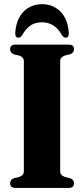

<svg xmlns="http://www.w3.org/2000/svg" viewBox="-20 -918 410 938"><path d="M274 -81Q274 -61.5 297 -53.5L323.5 -47Q341.5 -39.5 341.5 -22.5Q341.5 0 316 0H55Q29.5 0 29.5 -22.5Q29.5 -39.5 47 -47L73.5 -53.5Q96.5 -61.5 96.5 -81V-619.5Q96.5 -638.5 74 -646.5L47 -653Q29.5 -660.5 29.5 -677.5Q29.5 -700 55 -700H316Q341.5 -700 341.5 -677.5Q341.5 -660.5 323.5 -653L296.5 -646.5Q274 -638.5 274 -619.5ZM185.5 -809Q151.5 -809 129 -793.5Q106.5 -778 89 -747.5Q80.5 -734 71 -734Q52.5 -734 54.5 -759.5Q60 -826 95.8 -861.8Q131.5 -897.5 185.5 -897.5Q239 -897.5 275 -861.8Q311 -826 316 -759.5Q318.5 -734 300 -734Q290.5 -734 282 -747.5Q247.5 -809 185.5 -809Z"/></svg>

Font: Fraunces 144pt Soft
Style: Bold
Weight: 700
Version: Version 1.000;[0bf87f6ff]